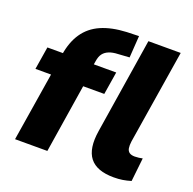

<svg xmlns="http://www.w3.org/2000/svg" viewBox="-127 -842 990 983"><g transform="rotate(20 367.5 -351.0)"><path d="M51 0 111 -374H26L46 -498H172L123 -455L129 -488Q140 -560 173 -608.5Q206 -657 262.5 -682Q319 -707 401 -711L467 -713L459 -594L398 -590Q369 -589 349 -581Q329 -573 317.5 -558Q306 -543 302 -516L295 -474L273 -498H421L401 -374H286L227 0ZM592 11Q499 11 461 -37.5Q423 -86 439 -186L521 -705H697L615 -193Q612 -171 614.5 -156Q617 -141 627.5 -133.5Q638 -126 657 -126Q668 -126 679 -127.5Q690 -129 699 -131L685 -3Q662 4 640 7.5Q618 11 592 11Z"/></g></svg>

Font: Nunito Sans 10pt SemiCondensed Black
Style: Italic
Weight: 900
Width: 4
Italic angle: -9°
Designer: Vernon Adams
Foundry: Vernon Adams
Version: Version 3.101;gftools[0.9.27]